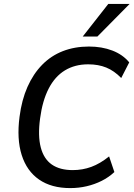

<svg xmlns="http://www.w3.org/2000/svg" viewBox="-20 -952 683 982"><path d="M339 10Q243 10 180 -33.5Q117 -77 91 -159Q65 -241 80 -355Q91 -441 120.5 -507.5Q150 -574 195.5 -620.5Q241 -667 301.5 -690.5Q362 -714 435 -714Q501 -714 554.5 -693.5Q608 -673 641 -633L600 -553Q564 -590 523.5 -606.5Q483 -623 431 -623Q363 -623 312 -592Q261 -561 229 -499Q197 -437 185 -346Q173 -257 188.5 -198Q204 -139 245 -110.5Q286 -82 352 -82Q402 -82 447 -98.5Q492 -115 538 -152L565 -72Q536 -45 500 -27Q464 -9 423.5 0.5Q383 10 339 10ZM403 -765 534 -932H643L478 -765Z"/></svg>

Font: Nunito Sans 10pt SemiCondensed SemiBold
Style: Italic
Weight: 600
Width: 4
Italic angle: -9°
Designer: Vernon Adams
Foundry: Vernon Adams
Version: Version 3.101;gftools[0.9.27]